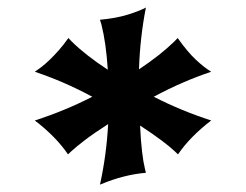

<svg xmlns="http://www.w3.org/2000/svg" viewBox="-20 -758 658 514"><path d="M73.2 -565.9Q80.6 -570.8 90.6 -578.4Q100.6 -585.9 112.3 -597.2Q124 -608.4 137 -623Q149.9 -637.7 163.1 -656.2L172.4 -646.5Q208.5 -610.8 268.6 -571.3Q266.1 -607.9 262 -637.7Q257.8 -667.5 251.5 -692.4L247.6 -705.1Q290 -709 321 -718.5Q352.1 -728 370.6 -737.8Q362.8 -698.2 358.2 -657.2Q353.5 -616.2 352.1 -572.3Q381.8 -592.3 405.3 -610.8Q428.7 -629.4 446.3 -646.5L455.6 -656.2Q481.9 -619.1 504.4 -598.1Q526.9 -577.1 545.4 -565.9Q507.3 -553.2 469 -536.6Q430.7 -520 391.6 -499Q429.7 -479.5 467.8 -463.9Q505.9 -448.2 545.4 -435.5Q488.8 -392.1 456.5 -344.7L447.3 -353.5Q435.5 -364.7 412.8 -381.8Q390.1 -398.9 355 -421.9Q356.9 -379.9 360.4 -351.6Q363.8 -323.2 367.7 -307.6L370.6 -295.4Q341.3 -293 311.5 -285.4Q281.7 -277.8 251 -265.1L247.6 -263.7Q265.1 -342.8 269.5 -425.8Q231.4 -401.4 207.5 -383.1Q183.6 -364.7 171.4 -353.5L162.1 -344.7Q129.9 -392.1 73.2 -435.5Q112.8 -448.2 150.9 -463.9Q189 -479.5 227.1 -499Q188 -520 149.7 -536.6Q111.3 -553.2 73.2 -565.9Z"/></svg>

Font: MedievalSharp
Style: Regular
Weight: 500
Version: Version 1.0